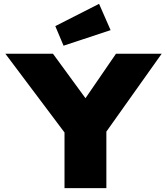

<svg xmlns="http://www.w3.org/2000/svg" viewBox="-20 -980 870 1000"><path d="M316 0V-335L328 -274L8 -700H256L495 -373L361 -375L584 -700H822L523 -279L534 -343V0ZM311 -742 268 -844 496 -960 556 -823Z"/></svg>

Font: Lexend Exa Black
Style: Regular
Weight: 900
Designer: Bonnie Shaver-Troup, Thomas Jockin
Foundry: Lexend
Version: Version 1.007